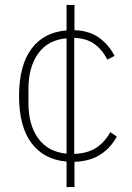

<svg xmlns="http://www.w3.org/2000/svg" viewBox="-20 -642 532 776"><path d="M249 114V11Q157 3 107 -64Q57 -131 57 -254Q57 -377 107 -444.5Q157 -512 249 -519V-622H281V-520Q341 -518 380.5 -489.5Q420 -461 443 -416L414 -401Q392 -443 360.5 -465Q329 -487 280 -489V-20Q334 -22 368.5 -44.5Q403 -67 426 -108L452 -90Q428 -45 386 -17.5Q344 10 281 12V114ZM95 -225Q95 -137 134.5 -82.5Q174 -28 249 -21V-487Q174 -481 134.5 -426Q95 -371 95 -283Z"/></svg>

Font: IBM Plex Sans Hebrew ExtLt
Style: Regular
Weight: 200
Designer: Mike Abbink, Paul van der Laan, Pieter van Rosmalen, Yanek Iontef
Foundry: Bold Monday
Version: Version 1.3